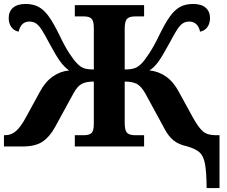

<svg xmlns="http://www.w3.org/2000/svg" viewBox="-20 -740 1147 970"><path d="M924 -1Q882 -10 856.5 -31Q831 -52 812 -88L714 -268Q693 -305 670.5 -316.5Q648 -328 610 -328V-120Q610 -81 622 -69Q634 -57 661 -57H708V0H358V-57H405Q431 -57 442.5 -68Q454 -79 454 -115V-328Q416 -328 393.5 -316.5Q371 -305 351 -268L257 -96Q231 -49 195 -24.5Q159 0 94 0H0V-57H7Q37 -57 61.5 -78.5Q86 -100 113 -151L182 -277Q208 -326 246 -353Q284 -380 329 -384Q305 -401 283.5 -430.5Q262 -460 229 -522Q204 -569 190.5 -590Q177 -611 163 -621Q149 -631 128 -631Q86 -631 74 -580Q50 -585 37 -603.5Q24 -622 24 -649Q24 -682 46 -701Q68 -720 109 -720Q148 -720 175.5 -705Q203 -690 227.5 -655.5Q252 -621 283 -557Q307 -506 331 -469.5Q355 -433 371 -418Q387 -401 405 -395Q423 -389 454 -389V-598Q454 -634 442.5 -645.5Q431 -657 405 -657H358V-714H708V-657H661Q634 -657 622 -645Q610 -633 610 -594V-389Q641 -389 659 -395Q677 -401 694 -418Q710 -434 734 -470.5Q758 -507 782 -557Q813 -621 837.5 -655.5Q862 -690 889.5 -705Q917 -720 956 -720Q997 -720 1019 -701Q1041 -682 1041 -649Q1041 -622 1028 -603.5Q1015 -585 991 -580Q979 -631 936 -631Q916 -631 902 -621Q888 -611 874.5 -590Q861 -569 836 -522Q802 -459 781 -429.5Q760 -400 735 -384Q781 -380 819 -353Q857 -326 883 -277L952 -151Q982 -96 1005 -76.5Q1028 -57 1068 -57H1089V210H1024Q1023 126 1015.5 87Q1008 48 988.5 30Q969 12 924 -1Z"/></svg>

Font: Noto Serif ExtraBold
Style: Regular
Weight: 800
Designer: Monotype Design Team
Foundry: Monotype Imaging Inc.
Version: Version 1.001